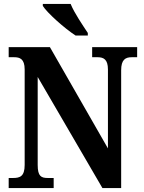

<svg xmlns="http://www.w3.org/2000/svg" viewBox="-20 -953 728 973"><path d="M363 -773H425V-786C400 -824 356 -888 338 -933H197V-923C219 -888 307 -809 363 -773ZM24 0H252V-51H223C189 -51 171 -59 171 -117V-563L499 0H594V-597C594 -650 615 -663 647 -663H675V-714H447V-663H475C505 -663 527 -652 527 -601V-201L233 -714H24V-663H52C80 -663 105 -655 105 -601V-117C105 -59 81 -51 46 -51H24Z"/></svg>

Font: Noto Serif Condensed
Style: Bold
Weight: 700
Width: 3
Designer: Monotype Design Team
Foundry: Monotype Imaging Inc.
Version: Version 2.015